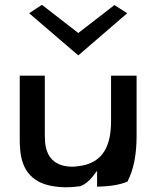

<svg xmlns="http://www.w3.org/2000/svg" viewBox="-20 -777 645 797"><path d="M62 -463V-203C62 -190 62 -178 63 -166C68 -66 118 -10 224 -1C254 2 282 0 313 -4C334 -12 350 -26 363 -42L383 -68V-2C436 -3 478 -10 509 -23C535 -73 547 -136 547 -213V-463H441V-274C441 -175 410 -98 303 -87C298 -86 290 -85 282 -85C207 -85 172 -125 167 -189C166 -206 166 -225 166 -243V-463ZM101 -722 305 -547 508 -722 455 -756 305 -640 154 -757Z"/></svg>

Font: Bluebird
Style: LiExt
Weight: 300
Designer: Jasper
Foundry: Cannot Into Space Fonts
Version: Version 0.98